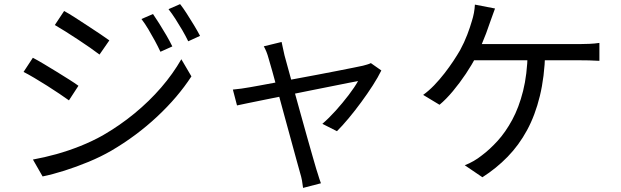

<svg xmlns="http://www.w3.org/2000/svg" viewBox="-20 -814 2990 924"><path d="M716.3 -746.5Q728.8 -728.7 746.2 -700.9Q763.7 -673.1 780.7 -644Q797.7 -614.8 809.3 -590.6L752.1 -564.9Q739.7 -591.4 724.8 -618.9Q709.8 -646.5 693.8 -673.4Q677.7 -700.4 660.8 -722.5ZM846.7 -794.2Q860.6 -776.9 878 -749.8Q895.5 -722.7 913.1 -693.6Q930.7 -664.6 942.7 -641.4L885.9 -615.3Q873.1 -641.7 857.3 -668.9Q841.5 -696 824.7 -722.1Q808 -748.2 791 -769.9ZM288.6 -761.1Q311 -749 340.9 -729.7Q370.9 -710.4 402.8 -689.4Q434.7 -668.5 462.4 -650Q490 -631.5 506.2 -619.6L458.9 -551.4Q441.1 -565.2 413.8 -584.2Q386.4 -603.2 355.5 -623.6Q324.6 -644.1 295.1 -662.6Q265.7 -681.1 243.9 -693.6ZM138.5 -46.2Q193.7 -56.2 251.8 -72.3Q309.9 -88.5 366.8 -111.3Q423.7 -134.1 474.2 -162.3Q557.2 -210.3 627.9 -268.6Q698.6 -326.8 755.6 -392.8Q812.5 -458.7 852.7 -528.9L901.2 -446.4Q835.9 -345.9 736.2 -252.7Q636.5 -159.5 516.3 -89.1Q466 -59.9 406.6 -35.3Q347.2 -10.7 289.4 7.5Q231.7 25.7 185 35.1ZM138.1 -536Q160.2 -524.5 191 -506.1Q221.8 -487.7 253.8 -468Q285.8 -448.3 313.6 -430.7Q341.4 -413.1 357.5 -401.2L311.8 -331Q293.1 -344.6 265.6 -363Q238.1 -381.4 206.9 -401.3Q175.7 -421.2 145.9 -438.7Q116.2 -456.3 93.4 -467.9Z M1335.2 -612Q1337.6 -599.3 1341.4 -583.2Q1345.2 -567.1 1349.2 -547.7Q1354.9 -527.3 1366.7 -483.8Q1378.5 -440.3 1394.1 -384.1Q1409.7 -328 1426.2 -268.3Q1442.7 -208.6 1458.2 -153.6Q1473.8 -98.7 1485.4 -58.1Q1497 -17.6 1502.2 -0.1Q1505.8 9.1 1509.2 21.7Q1512.7 34.4 1516.9 46.6Q1521.1 58.8 1524.5 68L1438.5 90.3Q1436.7 73.1 1433.3 54.5Q1429.8 35.8 1424 17.4Q1418.8 -0.5 1407.4 -42.4Q1396 -84.3 1380.7 -140.1Q1365.4 -195.8 1349 -255.9Q1332.7 -316 1317.5 -371.9Q1302.3 -427.9 1290.7 -470.3Q1279.1 -512.8 1273.1 -531.2Q1268.1 -550 1262.1 -564.9Q1256 -579.8 1249.5 -591.1ZM1815.2 -474.9Q1799.8 -443.1 1774.2 -403.2Q1748.6 -363.4 1718.3 -322.2Q1688 -280.9 1657.7 -244.6Q1627.4 -208.3 1601.6 -182.6L1531.4 -218.1Q1563 -245.2 1595.9 -281.8Q1628.8 -318.4 1657.8 -356.4Q1686.8 -394.4 1703.2 -423.9Q1693.7 -422.5 1661.1 -415.9Q1628.6 -409.3 1581.1 -399.9Q1533.6 -390.5 1477.8 -379.3Q1422.1 -368.1 1365.5 -356.6Q1309 -345.2 1258.9 -335.1Q1208.8 -325 1172.4 -317.5Q1135.9 -310 1120.6 -306.6L1100.7 -382.9Q1122 -384.9 1141.7 -387.6Q1161.3 -390.3 1183.6 -394.3Q1194.4 -396.3 1225.9 -401.9Q1257.5 -407.5 1302.7 -416.1Q1348 -424.7 1400.1 -434.4Q1452.2 -444 1504.7 -453.9Q1557.3 -463.8 1603.2 -472.9Q1649.2 -482 1681.9 -488.5Q1714.6 -495 1726.7 -497.8Q1736.2 -500.2 1746.8 -503.4Q1757.4 -506.5 1764.8 -510.3Z M2362.3 -773.1Q2355.9 -756.2 2349.3 -737.4Q2342.6 -718.6 2336.9 -702.8Q2329.7 -680.5 2319.4 -653.4Q2309 -626.3 2297 -597.8Q2284.9 -569.2 2270.7 -541.2Q2251.3 -502.8 2222 -458.9Q2192.6 -415 2159.7 -375.5Q2126.8 -336 2095.2 -309.8L2016.4 -357.3Q2043.4 -376.7 2069.6 -403.8Q2095.7 -431 2119.2 -461.3Q2142.7 -491.7 2161.9 -520.6Q2181 -549.6 2194.1 -572.3Q2214.7 -610.2 2228.6 -646.9Q2242.5 -683.6 2250.7 -712.2Q2257 -731.7 2260.8 -752Q2264.5 -772.3 2265.5 -791.8ZM2236.9 -601.9Q2250.4 -601.9 2283 -601.9Q2315.6 -601.9 2361 -601.9Q2406.5 -601.9 2457.4 -601.9Q2508.4 -601.9 2559.4 -601.9Q2610.3 -601.9 2654.5 -601.9Q2698.6 -601.9 2729.4 -601.9Q2760.1 -601.9 2771 -601.9Q2789.8 -601.9 2816.3 -603Q2842.9 -604.1 2864.6 -607.5V-521.2Q2840.9 -522.9 2814.5 -523.4Q2788 -523.9 2771 -523.9Q2758.4 -523.9 2719 -523.9Q2679.6 -523.9 2624.2 -523.9Q2568.9 -523.9 2507.2 -523.9Q2445.5 -523.9 2388.4 -523.9Q2331.2 -523.9 2288 -523.9Q2244.8 -523.9 2226.5 -523.9ZM2603.7 -559.3Q2600.5 -444 2578 -351.8Q2555.6 -259.6 2516.4 -187.4Q2477.2 -115.3 2422.9 -59.5Q2368.6 -3.7 2301.6 39L2216.6 -18.8Q2238.1 -26.9 2259.6 -39.3Q2281.1 -51.8 2297.9 -65.4Q2336.8 -94.3 2374.9 -136.2Q2413.1 -178.2 2445.2 -237.5Q2477.3 -296.7 2497.3 -376.1Q2517.3 -455.5 2519.5 -559.9Z"/></svg>

Font: Noto Sans HK Thin
Style: Regular
Weight: 100
Designer: Ryoko NISHIZUKA 西塚涼子 (kana, bopomofo & ideographs); Paul D. Hunt (Latin, Greek & Cyrillic); Sandoll Communications 산돌커뮤니
Foundry: Adobe
Version: Version 2.004-H2;hotconv 1.0.118;makeotfexe 2.5.65603